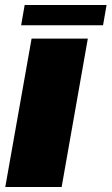

<svg xmlns="http://www.w3.org/2000/svg" viewBox="-20 -743 444 763"><path d="M64 -642.5H389.5L403.5 -723H78ZM1 0H225L329 -589.5H105.5Z"/></svg>

Font: Anybody Expanded ExtraBold
Style: Italic
Weight: 800
Width: 7
Italic angle: -10°
Version: Version 1.113;gftools[0.9.25]